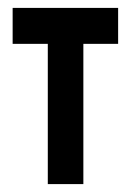

<svg xmlns="http://www.w3.org/2000/svg" viewBox="-20 -468 331 486"><path d="M279 -357H191V-2H101V-357H12V-448H279Z"/></svg>

Font: Fundamental  Brigade Condensed
Style: Regular
Weight: 400
Width: 3
Designer: Peter Wiegel, original typeface by Carl Albert Fahrenwaldt 1901
Foundry: Peter Wiegel
Version: Version 0.000 2012 initial release